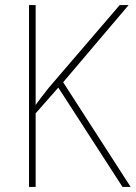

<svg xmlns="http://www.w3.org/2000/svg" viewBox="-20 -734 533 754"><path d="M493 0 228 -411 485 -714H450L172 -390C150 -362 132 -339 120 -322V-714H94V0H120V-289L209 -390L461 0Z"/></svg>

Font: Noto Sans Ethiopic SemiCondensed Thin
Style: Regular
Weight: 100
Width: 4
Designer: Monotype Design Team
Foundry: Monotype Imaging Inc.
Version: Version 2.102